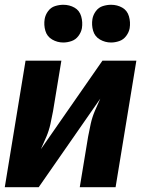

<svg xmlns="http://www.w3.org/2000/svg" viewBox="-20 -784 616 804"><path d="M0 0H142L400 -371Q388 -345 377 -319Q366 -293 360 -266Q354 -239 349 -212L314 0H464L551 -530H409L151 -159Q163 -185 174 -211Q185 -237 191 -264Q197 -291 202 -318L237 -530H87ZM445 -606Q462 -606 479.5 -612Q497 -618 508.5 -633.5Q520 -649 523 -666Q527 -691 520 -715.5Q513 -740 492 -752Q471 -764 445 -764Q428 -764 410.5 -758.5Q393 -753 381.5 -737.5Q370 -722 367 -704Q363 -679 370 -655Q377 -631 398.5 -618.5Q420 -606 445 -606ZM245 -606Q262 -606 279.5 -612Q297 -618 308.5 -633.5Q320 -649 323 -666Q327 -691 320 -715.5Q313 -740 292 -752Q271 -764 245 -764Q228 -764 210.5 -758.5Q193 -753 181.5 -737.5Q170 -722 167 -704Q163 -679 170 -655Q177 -631 198.5 -618.5Q220 -606 245 -606Z"/></svg>

Font: Iosevka Sparkle Heavy Oblique
Style: Regular
Weight: 900
Italic angle: -9°
Designer: Belleve Invis
Foundry: Belleve Invis
Version: Version 4.5.0; ttfautohint (v1.8.3)